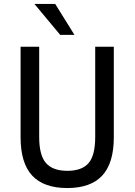

<svg xmlns="http://www.w3.org/2000/svg" viewBox="-20 -941 680 970"><path d="M320 9Q201 9 142.5 -54Q84 -117 84 -248V-705H178V-249Q178 -156 212.5 -117Q247 -78 320 -78Q394 -78 427.5 -117Q461 -156 461 -249V-705H555V-248Q555 -117 496.5 -54Q438 9 320 9ZM284 -765 154 -921H259L356 -765Z"/></svg>

Font: Nunito Sans 7pt Condensed Medium
Style: Regular
Weight: 500
Width: 3
Designer: Vernon Adams
Foundry: Vernon Adams
Version: Version 3.101;gftools[0.9.27]